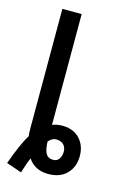

<svg xmlns="http://www.w3.org/2000/svg" viewBox="-122 -821 591 912"><g transform="rotate(15 173.0 -364.5)"><path d="M3 10Q20 -37 36 -74.5Q52 -112 69 -139Q68 -148 67.5 -157Q67 -166 67 -175V-765H162V-220Q185 -230 217 -229Q269 -227 298.5 -194Q328 -161 328 -111Q328 -57 295 -23.5Q262 10 205 10Q169 10 144.5 -3.5Q120 -17 105 -40Q98 -24 91.5 -5Q85 14 78 36ZM209 -61Q230 -61 239.5 -76.5Q249 -92 249 -111Q249 -131 238 -143.5Q227 -156 209 -158Q196 -160 184.5 -155.5Q173 -151 162 -138Q164 -95 175 -78Q186 -61 209 -61Z"/></g></svg>

Font: Noto Sans ExtraCondensed Medium
Style: Regular
Weight: 500
Width: 2
Designer: Monotype Design Team
Foundry: Monotype Imaging Inc.
Version: Version 2.013; ttfautohint (v1.8.4.7-5d5b)